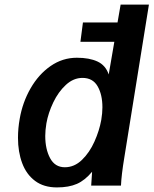

<svg xmlns="http://www.w3.org/2000/svg" viewBox="-20 -810 670 838"><path d="M58.5 -208.5Q58.5 -249.5 66 -291.5Q78.5 -363.5 113.5 -424.5Q148.5 -485.5 200.8 -521.8Q253 -558 315.5 -558Q370 -558 405.5 -541.5Q441 -525 454.5 -485L479 -627.5H331L342 -712H493L506.5 -790H630L522.5 -122Q510 -46.5 508 0H378L382 -60.5Q351 -23 315.8 -7.5Q280.5 8 228.5 8Q171 8 133 -20.5Q95 -49 76.8 -98Q58.5 -147 58.5 -208.5ZM422 -286.5Q427 -316.5 427 -341.5Q427 -397 406 -433.5Q385 -470 340 -470Q300.5 -470 267.5 -439.5Q234.5 -409 212.5 -363Q190.5 -317 182.5 -271.5Q177.5 -241.5 177.5 -216.5Q177.5 -159 198.8 -119.5Q220 -80 263 -80Q304.5 -80 337.8 -112.2Q371 -144.5 392.2 -192Q413.5 -239.5 422 -286.5Z"/></svg>

Font: JuliaMono BoldItalic
Style: Regular
Weight: 700
Italic angle: -9°
Monospace: yes
Designer: cormullion
Foundry: corm
Version: Version 0.049; ttfautohint (v1.8.4)